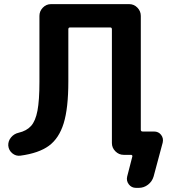

<svg xmlns="http://www.w3.org/2000/svg" viewBox="-20 -750 818 930"><path d="M79 4Q57 7 39.5 -7.5Q22 -22 20 -45Q19 -67 33.5 -84.5Q48 -102 70 -107Q109 -116 130.5 -140Q152 -164 161.5 -214Q171 -264 171 -353V-673Q171 -696 187.5 -713Q204 -730 227 -730H606Q629 -730 645.5 -713Q662 -696 662 -673V-122Q662 -113 671 -113H726Q748 -113 760.5 -96.5Q773 -80 768 -59L724 105Q717 129 697 144.5Q677 160 652 160H639Q617 160 604 143Q591 126 596 105L621 8Q622 5 620 2.5Q618 0 615 0H597H579Q556 0 539 -17Q522 -34 522 -57V-608Q522 -617 514 -617H319Q311 -617 311 -608V-355Q311 -226 288.5 -153Q266 -80 217 -44Q168 -8 79 4Z"/></svg>

Font: Rounded Mplus 1c Bold
Style: Bold
Weight: 700
Version: Version 1.059.20150529